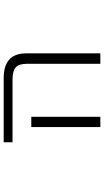

<svg xmlns="http://www.w3.org/2000/svg" viewBox="218 -780 563 1040"><g transform="rotate(-90 500.0 -260.5)"><path d="M249 -474.6V-522.5H596.7Q729.5 -522.5 730.5 -402.3V1H673.8V-398.4Q673.8 -439.5 654.8 -457Q635.7 -474.6 588.9 -474.6ZM386.7 -373V-49.8V1H331.1V-49.8V-373Z"/></g></svg>

Font: Gen Shin Gothic Monospace Light
Style: Regular
Weight: 300
Designer: [Source Han Sans]
Ryoko NISHIZUKA  (kana & ideographs); Paul D. Hunt (Latin, Greek & Cyrillic); Wenlong ZHANG  (bopomofo
Version: Version 1.002.20150607